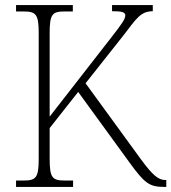

<svg xmlns="http://www.w3.org/2000/svg" viewBox="-20 -734 673 754"><path d="M43 0H267V-25H235C186 -25 175 -35 175 -110V-231L287 -373L487 -98C547 -15 566 0 624 0H633V-27H630C602 -27 580 -45 533 -109L316 -407L464 -594C517 -663 532 -689 580 -690V-714H420V-690C456 -690 472 -687 472 -674C472 -659 460 -642 414 -583L175 -276V-605C175 -679 186 -689 234 -689H266V-714H43V-689H72C120 -689 132 -679 132 -606V-108C132 -35 120 -25 72 -25H43Z"/></svg>

Font: Noto Serif Bengali SemiCondensed ExtraLight
Style: Regular
Weight: 200
Width: 4
Designer: Juan Bruce, Universal Thirst, Indian Type Foundry and the Monotype Design Team.
Foundry: Monotype Imaging Inc.
Version: Version 2.003